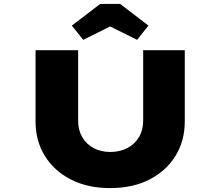

<svg xmlns="http://www.w3.org/2000/svg" viewBox="-20 -957 1128 983"><path d="M544 6Q429 6 343 -38Q257 -82 209.5 -159Q162 -236 162 -335V-700H380V-339Q380 -291 401 -255Q422 -219 459 -199Q496 -179 544 -179Q594 -179 632 -199Q670 -219 691.5 -255Q713 -291 713 -339V-700H926V-335Q926 -236 878.5 -159Q831 -82 745.5 -38Q660 6 544 6ZM406 -753 348 -826 493 -937H595L740 -826L682 -753L529 -829H559Z"/></svg>

Font: Lexend Zetta Black
Style: Regular
Weight: 900
Designer: Bonnie Shaver-Troup, Thomas Jockin
Foundry: Lexend
Version: Version 1.007